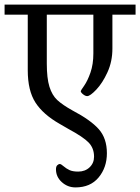

<svg xmlns="http://www.w3.org/2000/svg" viewBox="-33 -670 611 837"><path d="M211 68Q211 56 216.5 50.5Q222 45 228 45Q233 45 244.5 55Q256 65 270 71.5Q284 78 308 78Q338 78 357.5 59.5Q377 41 377 13Q377 -24 353.5 -48.5Q330 -73 265 -108L227 -130Q155 -171 121.5 -223Q88 -275 88 -364V-606H-13V-650H558V-606H457V-458Q457 -402 435.5 -355Q414 -308 387 -279.5Q360 -251 347 -251Q339 -251 329 -259Q319 -267 319 -273Q319 -275 334 -296.5Q349 -318 361.5 -354Q374 -390 374 -437V-606H171V-393Q171 -329 182.5 -292Q194 -255 216.5 -234Q239 -213 282 -189Q362 -147 397.5 -107Q433 -67 433 -2Q433 60 397 103.5Q361 147 296 147Q262 147 236.5 124Q211 101 211 68Z"/></svg>

Font: Kurale
Style: Regular
Weight: 400
Designer: Eduardo Rodriguez Tunni
Foundry: Eduardo Rodriguez Tunni
Version: Version 2.000